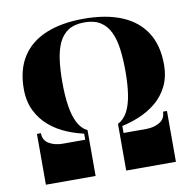

<svg xmlns="http://www.w3.org/2000/svg" viewBox="-83 -845 943 930"><g transform="rotate(-10 388.0 -380.0)"><path d="M313 -207.5Q261.5 -217 213 -237Q164.5 -257 126.5 -289.5Q88.5 -322 66 -368Q43.5 -414 43.5 -475Q43.5 -569 84 -632.5Q124.5 -696 201.8 -728Q279 -760 388 -760Q497.5 -760 574.5 -728Q651.5 -696 692.2 -632.5Q733 -569 733 -475Q733 -414 710.5 -368.5Q688 -323 650 -291.8Q612 -260.5 563.8 -241Q515.5 -221.5 463.5 -212V-229.5Q493 -244.5 510.5 -277.2Q528 -310 535.8 -359.8Q543.5 -409.5 543.5 -475Q543.5 -533.5 537.2 -582.5Q531 -631.5 514.2 -667.2Q497.5 -703 467 -722.5Q436.5 -742 388 -742Q339.5 -742 309 -722.5Q278.5 -703 262 -667.2Q245.5 -631.5 239.2 -582.5Q233 -533.5 233 -475Q233 -409.5 240.8 -358.5Q248.5 -307.5 266 -273.8Q283.5 -240 313 -225ZM68.5 0V-250H88Q88 -215 116.2 -198.2Q144.5 -181.5 183 -181.5H294V-218H313V0ZM463.5 0V-222L482.5 -223V-181.5H593.5Q632 -181.5 660.2 -198.2Q688.5 -215 688.5 -250H708V0Z"/></g></svg>

Font: Bodoni Moda Black
Style: Regular
Weight: 900
Version: Version 2.005